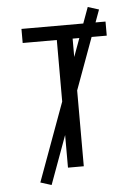

<svg xmlns="http://www.w3.org/2000/svg" viewBox="-60 -864 719 992"><g transform="rotate(-5 300.0 -368.0)"><path d="M259 0V-662H82V-735H518V-662H341V0ZM167 82 110 64 433 -818 490 -800Z"/></g></svg>

Font: Iosevka Extended
Style: Regular
Weight: 400
Width: 7
Monospace: yes
Designer: Belleve Invis
Foundry: Belleve Invis
Version: Version 32.5.0; ttfautohint (v1.8.4)